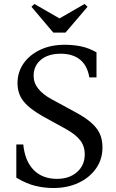

<svg xmlns="http://www.w3.org/2000/svg" viewBox="-20 -935 584 965"><path d="M248 10Q202 10 157 -1Q112 -12 62 -42V-209H97Q105 -126 149 -81Q193 -36 267 -36Q328 -36 367 -70Q406 -104 406 -160Q406 -200 383 -230Q360 -260 307 -289L196 -350Q130 -387 99 -425Q68 -463 68 -517Q68 -572 98 -615.5Q128 -659 181.5 -684.5Q235 -710 306 -710Q348 -710 387 -702Q426 -694 465 -672V-546H429Q419 -606 382 -635.5Q345 -665 286 -665Q222 -665 185.5 -634.5Q149 -604 149 -554Q149 -518 172.5 -489Q196 -460 238 -437L354 -374Q405 -347 436 -320.5Q467 -294 481 -264Q495 -234 495 -194Q495 -134 462.5 -88Q430 -42 374.5 -16Q319 10 248 10ZM248 -771 138 -901 153 -915 278 -843H280L405 -915L420 -901L309 -771Z"/></svg>

Font: Hedvig Letters Serif 18pt
Style: Regular
Weight: 400
Designer: Alexander Örn & Tor Weibull
Foundry: Kanon Foundry
Version: Version 1.000